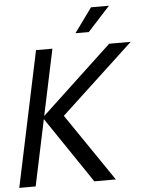

<svg xmlns="http://www.w3.org/2000/svg" viewBox="-69 -956 767 1004"><g transform="rotate(-5 314.5 -454.0)"><path d="M385 0 145 -355 525 -710H638L256 -355L498 0ZM-9 0 141 -710H227L77 0ZM354 -780 447 -908H541L424 -780Z"/></g></svg>

Font: Geist Mono
Style: Italic
Weight: 400
Italic angle: -12°
Monospace: yes
Designer: Basement.studio, Andrés Briganti, Mateo Zaragoza
Foundry: Basement.studio, Vercel, Andrés Briganti, Guido Ferreyra, Mateo Zaragoza
Version: Version 1.500